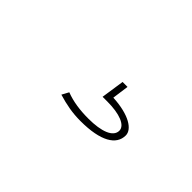

<svg xmlns="http://www.w3.org/2000/svg" viewBox="-4 -222 632 632"><g transform="rotate(45 312.5 94.5)"><path d="M334 189C428 189 473 161 473 117C473 89 433 62 356 58L364 0H341L329 81H351C408 81 447 96 447 121C447 150 407 165 347 165C307 165 272 160 241 148L228 172C265 183 296 189 334 189Z"/></g></svg>

Font: Inconsolata Expanded ExtraLight
Style: Regular
Weight: 200
Width: 7
Monospace: yes
Designer: Raph Levien, Cyreal, Brenton Simpson
Foundry: Raph Levien, Cyreal, Google
Version: Version 3.100